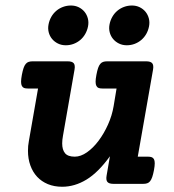

<svg xmlns="http://www.w3.org/2000/svg" viewBox="-20 -677 640 707"><path d="M384.8 -101.6Q341.8 -42 298.3 -15.6Q254.9 10.7 209 10.7Q179.7 10.7 156.2 1Q132.8 -8.8 116.7 -26.1Q100.6 -43.5 91.8 -67.9Q83 -92.3 83 -121.6Q83 -130.4 83.7 -139.4Q84.5 -148.4 86.4 -158.2L120.1 -351.1H82.5Q74.2 -351.1 68.8 -353Q63.5 -355 60.5 -360.6Q57.6 -366.2 57.6 -376Q57.6 -385.7 60.5 -401.4Q63.5 -417 66.9 -426.8Q70.3 -436.5 75 -441.9Q79.6 -447.3 85.7 -449.2Q91.8 -451.2 100.1 -451.2H229Q245.6 -451.2 251.5 -444.1Q257.3 -437 254.4 -420.4L211.9 -177.2Q209 -161.6 209 -148.9Q209 -125.5 219.5 -112.8Q230 -100.1 255.4 -100.1Q277.3 -100.1 300.3 -116.2Q323.2 -132.3 343 -158.7Q362.8 -185.1 377.7 -218.3Q392.6 -251.5 398.4 -286.1L409.2 -351.1H356.9Q348.6 -351.1 343.3 -353Q337.9 -355 335 -360.6Q332 -366.2 332 -376Q332 -385.7 335 -401.4Q337.9 -417 341.3 -426.8Q344.7 -436.5 349.4 -441.9Q354 -447.3 360.1 -449.2Q366.2 -451.2 374.5 -451.2H518.1Q534.7 -451.2 540.5 -444.1Q546.4 -437 543.5 -420.4L487.3 -100.1H524.9Q533.2 -100.1 538.6 -98.1Q543.9 -96.2 546.9 -90.8Q549.8 -85.4 549.8 -75.7Q549.8 -65.9 546.9 -50.3Q543.9 -34.7 540.5 -24.9Q537.1 -15.1 532.5 -9.5Q527.8 -3.9 521.7 -2Q515.6 0 507.3 0H397.9Q381.3 0 375.5 -7.1Q369.6 -14.2 372.6 -30.8ZM158.7 -586.9Q161.6 -602.1 168.9 -615Q176.3 -627.9 187.3 -637.2Q198.2 -646.5 212.2 -651.6Q226.1 -656.7 241.2 -656.7Q256.8 -656.7 269.8 -650.4Q282.7 -644 291.3 -633.5Q299.8 -623 303.5 -609.1Q307.1 -595.2 304.2 -580.1Q301.3 -564.9 293.9 -552Q286.6 -539.1 275.6 -529.8Q264.6 -520.5 251 -515.4Q237.3 -510.3 222.2 -510.3Q206.5 -510.3 193.6 -516.6Q180.7 -522.9 171.9 -533.4Q163.1 -543.9 159.4 -557.9Q155.8 -571.8 158.7 -586.9ZM383.3 -586.9Q386.2 -602.1 393.6 -615Q400.9 -627.9 411.9 -637.2Q422.9 -646.5 436.8 -651.6Q450.7 -656.7 465.8 -656.7Q481.4 -656.7 494.4 -650.4Q507.3 -644 515.9 -633.5Q524.4 -623 528.1 -609.1Q531.7 -595.2 528.8 -580.1Q525.9 -564.9 518.6 -552Q511.2 -539.1 500.2 -529.8Q489.3 -520.5 475.6 -515.4Q461.9 -510.3 446.8 -510.3Q431.2 -510.3 418.2 -516.6Q405.3 -522.9 396.5 -533.4Q387.7 -543.9 384 -557.9Q380.4 -571.8 383.3 -586.9Z"/></svg>

Font: Courier Prime
Style: Bold Italic
Weight: 700
Monospace: yes
Designer: Alan Dague-Greene
Foundry: Quote-Unquote Apps
Version: Version 1.202